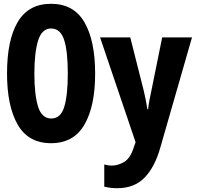

<svg xmlns="http://www.w3.org/2000/svg" viewBox="-20 -746 1040 1011"><path d="M481 -358Q481 -532 424.5 -629Q368 -726 249 -726Q130 -726 73.5 -630.5Q17 -535 17 -359Q17 -188 73 -90Q129 8 249 8Q368 8 424.5 -89.5Q481 -187 481 -358ZM161 -358Q161 -471 181 -533.5Q201 -596 249 -596Q298 -596 317.5 -536.5Q337 -477 337 -358Q337 -246 318.5 -184Q300 -122 250 -122Q200 -122 180.5 -184.5Q161 -247 161 -358ZM823 35 991 -549H834L777 -268Q771 -241 766.5 -216.5Q762 -192 760 -171H756Q749 -218 737 -268L666 -549H507L694 3L685 28Q667 87 634 106.5Q601 126 569 126Q550 126 529 120V237Q563 245 597 245Q686 245 740 190.5Q794 136 823 35Z"/></svg>

Font: Noto Sans Mono UI Condensed ExtraBold
Style: Regular
Weight: 800
Width: 3
Designer: Monotype Design team
Foundry: Monotype Imaging Inc.
Version: 1.000